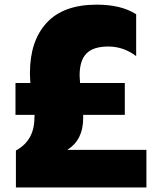

<svg xmlns="http://www.w3.org/2000/svg" viewBox="-20 -787 697 842"><path d="M47.9 -283.2V-422.9H113.3Q111.3 -450.2 111.3 -466.8Q111.3 -607.4 184.6 -687Q257.8 -766.6 404.3 -766.6Q511.7 -766.6 577.1 -724.6V-541Q521.5 -583 455.1 -583Q388.7 -583 358.9 -552.2Q329.1 -521.5 329.1 -456.1L331.1 -422.9H527.3V-283.2H344.7V-267.6Q344.7 -173.8 275.4 -129.9H622.1V35.2H49.8V-127Q130.9 -170.9 130.9 -270.5L131.8 -283.2Z"/></svg>

Font: GenEi M Gothic v2 Black
Style: Regular
Weight: 900
Version: Version 2.0